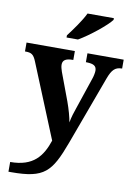

<svg xmlns="http://www.w3.org/2000/svg" viewBox="-105 -832 789 1127"><g transform="rotate(10 289.5 -268.5)"><path d="M226 -619V-606H294C357 -642 455 -721 480 -756V-766H323C302 -721 255 -657 226 -619ZM27 171V229H44C241 229 280 183 348 0L499 -410C519 -464 538 -482 575 -483H579V-536H363V-483H368C409 -482 427 -472 427 -443C427 -431 422 -407 417 -394L354 -207C345 -182 335 -151 329 -118C325 -146 311 -196 296 -237L234 -403C229 -418 225 -432 225 -444C225 -470 242 -483 284 -483H288V-536H0V-483H4C38 -483 52 -475 68 -435L248 5C216 100 166 171 27 171Z"/></g></svg>

Font: Noto Serif Malayalam
Style: Bold
Weight: 700
Designer: Indian type Foundry, Jelle Bosma, Monotype Design Team
Foundry: Monotype Imaging Inc.
Version: Version 2.104